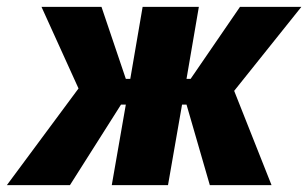

<svg xmlns="http://www.w3.org/2000/svg" viewBox="-64 -540 899 560"><path d="M-44 0H140L289 -235H303L262 0H426L467 -235H480L548 0H728L619 -275L815 -520H636L492 -310H480L516 -520H352L316 -310H303L232 -520H57L165 -282Z"/></svg>

Font: Fixel Display 20240404 ExBold
Style: Italic
Weight: 800
Italic angle: -10°
Designer: AlfaBravo + MacPaw
Foundry: Kyrylo Tkachov, Marchela Mozhyna, Serhii Makarenko, Maria Weinstein, Zakhar Kryvoshyya
Version: Version 1.211;Glyphs 3.2 (3225)